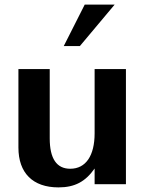

<svg xmlns="http://www.w3.org/2000/svg" viewBox="-20 -800 626 834"><path d="M527 -500H391V-221C391 -124 353 -67 285 -67C226 -67 196 -111 196 -199V-500H60V-159C60 -49 122 14 234 14C305 14 351 -11 391 -68V0H527ZM478 -780H348L257 -600H327Z"/></svg>

Font: Perun
Style: Bold
Weight: 700
Foundry: Copyright (c) Stefan Peev, Context Ltd, 2016
Version: Version 1.089